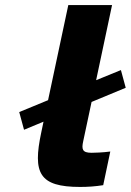

<svg xmlns="http://www.w3.org/2000/svg" viewBox="-20 -730 517 759"><path d="M342 -126C305 -126 302 -140 309 -172L342 -327L477 -383L458 -453L360 -413L423 -710H250L170 -334L56 -287L75 -217L152 -249L143 -206C109 -46 134 9 297 9C327 9 357 7 388 2L416 -131C387 -127 352 -126 342 -126Z"/></svg>

Font: LT Wave Black
Style: Italic
Weight: 900
Designer: Daniel Lyons
Version: Version 2.5 (Glyphs App)